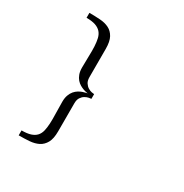

<svg xmlns="http://www.w3.org/2000/svg" viewBox="-180 -737 1023 1069"><g transform="rotate(30 331.5 -203.0)"><path d="M88.4 159.2Q123.5 159.2 145.8 152.1Q168 145 181.2 130.9Q194.3 116.7 199.5 95.7Q204.6 74.7 206.1 46.6Q207.5 18.6 206.3 -16.4Q205.1 -51.3 205.1 -92.8Q205.1 -117.7 211.7 -135.5Q218.3 -153.3 228.5 -165.3Q238.8 -177.2 251 -184.6Q263.2 -191.9 274.2 -195.8Q285.2 -199.7 293.5 -201.4Q301.8 -203.1 304.2 -203.6Q301.8 -204.1 293.5 -205.6Q285.2 -207 274.2 -210.9Q263.2 -214.8 251 -221.9Q238.8 -229 228.5 -240.7Q218.3 -252.4 211.7 -270Q205.1 -287.6 205.1 -312.5Q205.1 -352.5 206.3 -386.7Q207.5 -420.9 206.1 -449Q204.6 -477.1 199.5 -498.8Q194.3 -520.5 181.2 -535.2Q168 -549.8 145.8 -557.4Q123.5 -564.9 88.4 -564.9V-596.7Q125 -596.7 157.5 -594.5Q189.9 -592.3 214.4 -580.1Q238.8 -567.9 253.2 -541.7Q267.6 -515.6 267.6 -467.8V-287.1Q267.6 -264.2 276.6 -250.5Q285.6 -236.8 297.6 -229.5Q309.6 -222.2 321 -220Q332.5 -217.8 337.4 -217.8V-187.5Q332.5 -187.5 321 -185.3Q309.6 -183.1 297.6 -176Q285.6 -168.9 276.6 -155.3Q267.6 -141.6 267.6 -118.7V62Q267.6 108.9 253.2 135Q238.8 161.1 214.4 173.6Q189.9 186 157.5 188.5Q125 190.9 88.4 190.9Z"/></g></svg>

Font: Lancelot
Style: Regular
Weight: 400
Designer: Marion Kadi
Foundry: Marion Kadi, Anton Koovit
Version: 1.004